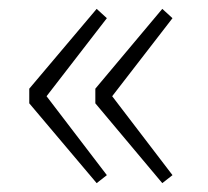

<svg xmlns="http://www.w3.org/2000/svg" viewBox="-20 -494 469 433"><path d="M198 -81 46 -261V-294L198 -474L221 -453L85 -277L221 -99ZM346 -81 195 -261V-294L346 -474L369 -453L233 -277L369 -99Z"/></svg>

Font: Noto Sans HK Thin Thin
Style: Regular
Weight: 250
Version: Version 2.004-H2;hotconv 1.0.118;makeotfexe 2.5.65603